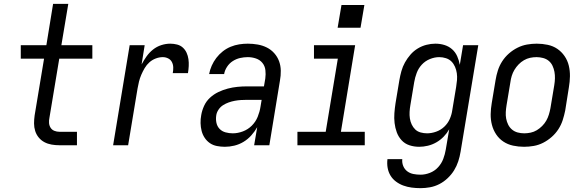

<svg xmlns="http://www.w3.org/2000/svg" viewBox="-20 -755 3040 998"><path d="M289 0Q268 0 248 -3.5Q228 -7 211 -16Q194 -25 181.5 -40Q169 -55 163 -74Q157 -93 157 -113.5Q157 -134 160 -155L209 -450H88V-520H221L256 -735H335L299 -520H460V-450H288L237 -143Q234 -129 235 -115.5Q236 -102 243 -91Q250 -80 262.5 -75Q275 -70 289 -70H380V0Z M568 0 654 -520H732L716 -420Q727 -441 741.5 -461.5Q756 -482 775.5 -497.5Q795 -513 818.5 -520.5Q842 -528 865 -528Q883 -528 900.5 -523.5Q918 -519 930.5 -507.5Q943 -496 950 -480.5Q957 -465 959.5 -447.5Q962 -430 961 -411.5Q960 -393 957 -375H878Q881 -390 880.5 -405Q880 -420 873.5 -432.5Q867 -445 854 -451.5Q841 -458 826 -458Q808 -458 789.5 -451Q771 -444 756.5 -431Q742 -418 732 -401Q722 -384 714.5 -366.5Q707 -349 702.5 -331Q698 -313 695 -295L646 0Z M1149 8Q1128 8 1107.5 4Q1087 0 1071 -11Q1055 -22 1044 -38.5Q1033 -55 1028 -74.5Q1023 -94 1022.5 -115Q1022 -136 1026 -157Q1030 -181 1041 -205Q1052 -229 1071.5 -247Q1091 -265 1115 -276.5Q1139 -288 1164 -294.5Q1189 -301 1213.5 -303.5Q1238 -306 1263 -306H1352L1359 -347Q1362 -369 1359.5 -390.5Q1357 -412 1344 -428Q1331 -444 1310.5 -451Q1290 -458 1268 -458Q1248 -458 1228 -453.5Q1208 -449 1190 -437.5Q1172 -426 1160 -407.5Q1148 -389 1145 -370H1067Q1071 -392 1080.5 -413.5Q1090 -435 1104.5 -454Q1119 -473 1138 -488Q1157 -503 1179 -512Q1201 -521 1223.5 -524.5Q1246 -528 1268 -528Q1294 -528 1319.5 -523.5Q1345 -519 1367 -508Q1389 -497 1405.5 -478.5Q1422 -460 1430.5 -437Q1439 -414 1439.5 -388Q1440 -362 1435 -335L1380 0H1301L1317 -94Q1304 -71 1286 -51Q1268 -31 1245.5 -17.5Q1223 -4 1198 2Q1173 8 1149 8ZM1190 -62Q1216 -62 1242.5 -72Q1269 -82 1289 -102Q1309 -122 1319.5 -148Q1330 -174 1334 -200L1340 -236H1263Q1247 -236 1231.5 -235Q1216 -234 1200 -231Q1184 -228 1168.5 -222.5Q1153 -217 1139 -208Q1125 -199 1115.5 -184.5Q1106 -170 1104 -155Q1101 -135 1105 -116.5Q1109 -98 1121.5 -85Q1134 -72 1152.5 -67Q1171 -62 1190 -62Z M1526 0V-70H1673L1736 -450H1612V-520H1826L1752 -70H1876V0ZM1735 -611 1755 -729H1874L1854 -611Z M2166 223Q2142 223 2119.5 220Q2097 217 2076.5 209.5Q2056 202 2038.5 189Q2021 176 2010 158Q1999 140 1995 118Q1991 96 1994 72H2071Q2069 91 2076 108Q2083 125 2097 135.5Q2111 146 2129 149.5Q2147 153 2166 153Q2190 153 2214.5 143.5Q2239 134 2257 114.5Q2275 95 2284 71Q2293 47 2297 23L2315 -83Q2303 -62 2286 -44.5Q2269 -27 2248 -15Q2227 -3 2204 2.5Q2181 8 2159 8Q2132 8 2108 0Q2084 -8 2067.5 -26Q2051 -44 2042.5 -67Q2034 -90 2031 -115.5Q2028 -141 2030 -167Q2032 -193 2036 -219L2056 -339Q2060 -362 2066.5 -385.5Q2073 -409 2085 -430.5Q2097 -452 2113.5 -471Q2130 -490 2151.5 -503Q2173 -516 2196.5 -522Q2220 -528 2243 -528Q2268 -528 2290.5 -521Q2313 -514 2330 -499Q2347 -484 2356.5 -462.5Q2366 -441 2370 -418L2387 -520H2466L2374 34Q2370 59 2362 83.5Q2354 108 2340.5 130Q2327 152 2307 171Q2287 190 2263.5 202Q2240 214 2215 218.5Q2190 223 2166 223ZM2200 -62Q2223 -62 2247 -70.5Q2271 -79 2289.5 -96.5Q2308 -114 2318 -137Q2328 -160 2331 -183L2351 -303Q2354 -321 2355.5 -339Q2357 -357 2354.5 -374.5Q2352 -392 2345 -408Q2338 -424 2326.5 -435.5Q2315 -447 2298 -452.5Q2281 -458 2263 -458Q2239 -458 2214.5 -448Q2190 -438 2172.5 -419Q2155 -400 2146 -376Q2137 -352 2133 -328L2113 -208Q2110 -191 2109 -173.5Q2108 -156 2110.5 -139.5Q2113 -123 2120 -108Q2127 -93 2138.5 -82Q2150 -71 2166.5 -66.5Q2183 -62 2200 -62Z M2704 8Q2675 8 2647 2Q2619 -4 2596.5 -19Q2574 -34 2559 -56.5Q2544 -79 2537 -106Q2530 -133 2530.5 -161.5Q2531 -190 2536 -219L2556 -339Q2560 -364 2568 -389Q2576 -414 2590.5 -436.5Q2605 -459 2625.5 -477Q2646 -495 2670 -507Q2694 -519 2719.5 -523.5Q2745 -528 2770 -528Q2799 -528 2827 -522Q2855 -516 2877 -501Q2899 -486 2914.5 -463.5Q2930 -441 2936.5 -414Q2943 -387 2942.5 -358.5Q2942 -330 2937 -301L2918 -181Q2913 -156 2905 -131Q2897 -106 2882.5 -83.5Q2868 -61 2847.5 -43Q2827 -25 2803.5 -13Q2780 -1 2754.5 3.5Q2729 8 2704 8ZM2705 -62Q2721 -62 2738 -65.5Q2755 -69 2770 -78Q2785 -87 2798 -100Q2811 -113 2819.5 -128Q2828 -143 2833 -159.5Q2838 -176 2841 -192L2861 -312Q2864 -330 2864.5 -347.5Q2865 -365 2862 -381.5Q2859 -398 2852 -413Q2845 -428 2832.5 -438.5Q2820 -449 2803 -453.5Q2786 -458 2769 -458Q2752 -458 2735.5 -454.5Q2719 -451 2703.5 -442Q2688 -433 2675.5 -420Q2663 -407 2654 -392Q2645 -377 2640 -360.5Q2635 -344 2633 -328L2613 -208Q2610 -190 2609 -172.5Q2608 -155 2611 -138.5Q2614 -122 2621.5 -107Q2629 -92 2641.5 -81.5Q2654 -71 2670.5 -66.5Q2687 -62 2705 -62Z"/></svg>

Font: Iosevka SS04 Oblique
Style: Regular
Weight: 400
Italic angle: -9°
Monospace: yes
Designer: Belleve Invis
Foundry: Belleve Invis
Version: Version 19.0.0; ttfautohint (v1.8.4)